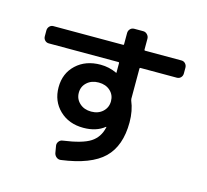

<svg xmlns="http://www.w3.org/2000/svg" viewBox="-121 -956 1242 1154"><g transform="rotate(15 500.0 -379.0)"><path d="M524.9 -295.4Q552.7 -321.3 552.7 -360.4Q552.7 -399.4 524.9 -424.8Q497.1 -450.2 453.1 -450.2Q409.2 -450.2 380.9 -424.8Q352.5 -399.4 352.5 -360.4Q352.5 -321.3 380.9 -295.4Q409.2 -269.5 453.1 -269.5Q497.1 -269.5 524.9 -295.4ZM101.6 -599.6Q86.9 -599.6 77.1 -609.9Q67.4 -620.1 67.4 -634.8V-670.9Q67.4 -685.5 77.1 -696.3Q86.9 -707 101.6 -707H535.2Q540 -707 540 -710.9V-781.2Q540 -795.9 549.8 -806.6Q559.6 -817.4 575.2 -817.4H630.9Q645.5 -817.4 656.2 -806.2Q667 -794.9 667 -780.3V-711.9Q667 -707 671.9 -707H898.4Q913.1 -707 922.9 -696.3Q932.6 -685.5 932.6 -670.9V-634.8Q932.6 -620.1 922.9 -609.9Q913.1 -599.6 898.4 -599.6H671.9Q667 -599.6 667 -594.7V-406.2Q667 -402.3 668.9 -396.5Q693.4 -338.9 693.4 -266.6Q693.4 -120.1 614.3 -43Q535.2 34.2 352.5 58.6Q337.9 60.5 326.2 51.8Q314.5 43 310.5 28.3L302.7 -17.6Q300.8 -31.2 309.6 -43Q318.4 -54.7 332 -56.6Q453.1 -73.2 502.4 -105.5Q551.8 -137.7 565.4 -199.2Q565.4 -200.2 565.9 -201.2Q566.4 -202.1 566.4 -203.1V-204.1H563.5Q512.7 -163.1 432.6 -163.1Q341.8 -163.1 284.2 -218.8Q226.6 -274.4 226.6 -360.4Q226.6 -447.3 285.2 -502Q343.8 -556.6 436.5 -556.6Q489.3 -556.6 537.1 -534.2Q538.1 -534.2 538.1 -533.7Q538.1 -533.2 539.1 -533.2Q540 -533.2 540 -534.2V-594.7Q540 -599.6 535.2 -599.6Z"/></g></svg>

Font: Rounded-L Mgen+ 1m bold
Style: Bold
Weight: 700
Designer: [Source Han Sans]
Ryoko NISHIZUKA  (kana & ideographs); Paul D. Hunt (Latin, Greek & Cyrillic); Wenlong ZHANG  (bopomofo
Version: Version 1.059.20150602